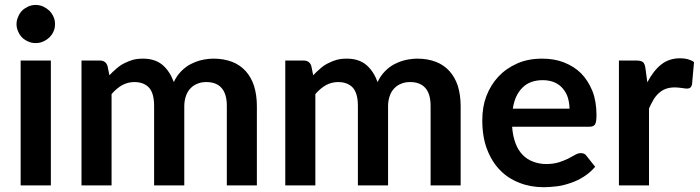

<svg xmlns="http://www.w3.org/2000/svg" viewBox="-20 -762 2875 789"><path d="M64.9 -513.2H189V0H64.9ZM206.1 -662.6Q206.1 -645.5 199.7 -632.3Q193.4 -618.2 182.6 -607.9Q170.9 -597.2 157.2 -591.3Q144 -585 126 -585Q109.4 -585 96.2 -591.3Q81.1 -597.7 70.8 -607.9Q60.5 -618.2 54.7 -632.3Q47.9 -647 47.9 -662.6Q47.9 -678.7 54.7 -693.4Q61 -708.5 70.8 -718.3Q80.6 -728 96.2 -735.4Q111.3 -741.7 126 -741.7Q142.1 -741.7 157.2 -735.4Q171.4 -728.5 182.6 -718.3Q192.9 -708 199.7 -693.4Q206.1 -680.2 206.1 -662.6Z M438.5 0H314.9V-513.2H390.6Q414.6 -513.2 421.9 -490.7L429.7 -452.6Q440.4 -464.8 458.5 -480Q473.1 -493.2 489.7 -501.5Q509.8 -511.7 525.9 -516.1Q543.9 -521 567.9 -521Q617.2 -521 647.9 -495.1Q677.7 -469.7 694.3 -424.8Q705.6 -449.7 724.6 -469.2Q744.1 -488.8 763.7 -498.5Q789.1 -511.2 810.1 -515.6Q835.4 -521 858.4 -521Q899.4 -521 934.1 -507.8Q965.8 -495.6 989.3 -470.2Q1012.2 -444.8 1023.9 -409.2Q1035.6 -371.1 1035.6 -326.7V0H912.1V-326.7Q912.1 -376 890.6 -400.4Q869.1 -424.8 827.6 -424.8Q808.1 -424.8 792.5 -418.5Q775.4 -412.1 763.7 -399.9Q751 -387.2 744.6 -369.1Q737.3 -348.1 737.3 -326.7V0H613.3V-326.7Q613.3 -377.9 592.8 -401.4Q571.3 -424.8 531.7 -424.8Q505.9 -424.8 481.9 -412.1Q459.5 -399.4 438.5 -375.5Z M1275.9 0H1152.3V-513.2H1228Q1252 -513.2 1259.3 -490.7L1267.1 -452.6Q1277.8 -464.8 1295.9 -480Q1310.5 -493.2 1327.1 -501.5Q1347.2 -511.7 1363.3 -516.1Q1381.3 -521 1405.3 -521Q1454.6 -521 1485.4 -495.1Q1515.1 -469.7 1531.7 -424.8Q1543 -449.7 1562 -469.2Q1581.5 -488.8 1601.1 -498.5Q1626.5 -511.2 1647.5 -515.6Q1672.9 -521 1695.8 -521Q1736.8 -521 1771.5 -507.8Q1803.2 -495.6 1826.7 -470.2Q1849.6 -444.8 1861.3 -409.2Q1873 -371.1 1873 -326.7V0H1749.5V-326.7Q1749.5 -376 1728 -400.4Q1706.5 -424.8 1665 -424.8Q1645.5 -424.8 1629.9 -418.5Q1612.8 -412.1 1601.1 -399.9Q1588.4 -387.2 1582 -369.1Q1574.7 -348.1 1574.7 -326.7V0H1450.7V-326.7Q1450.7 -377.9 1430.2 -401.4Q1408.7 -424.8 1369.1 -424.8Q1343.3 -424.8 1319.3 -412.1Q1296.9 -399.4 1275.9 -375.5Z M2087.4 -315.4H2320.3Q2320.3 -337.9 2313.5 -360.8Q2307.6 -380.4 2293 -397.9Q2280.3 -413.6 2259.3 -423.3Q2236.8 -432.6 2210.9 -432.6Q2157.7 -432.6 2127 -401.9Q2095.2 -370.1 2087.4 -315.4ZM2402.3 -241.2H2084.5Q2087.4 -202.1 2098.6 -172.9Q2108.9 -145 2127.9 -125.5Q2146.5 -106.4 2170.9 -97.7Q2196.3 -87.9 2225.1 -87.9Q2252.9 -87.9 2277.3 -95.2Q2294.4 -100.6 2315.4 -110.4Q2321.3 -113.3 2331.1 -118.9Q2340.8 -124.5 2343.8 -126Q2356 -132.8 2367.2 -132.8Q2382.8 -132.8 2390.1 -121.6L2425.8 -76.7Q2405.3 -52.7 2379.9 -36.6Q2355.5 -20.5 2326.7 -10.7Q2294.4 0.5 2270 3.4Q2238.8 7.3 2214.4 7.3Q2159.7 7.3 2114.7 -10.7Q2066.9 -29.3 2034.7 -63Q2001 -97.2 1981.4 -148.9Q1961.9 -199.7 1961.9 -267.6Q1961.9 -323.2 1978.5 -366.7Q1996.6 -413.6 2027.8 -446.8Q2059.1 -480.5 2105 -501Q2149.4 -521 2208 -521Q2258.3 -521 2297.9 -505.4Q2339.8 -488.8 2368.2 -460.4Q2396.5 -431.6 2414.6 -387.7Q2431.2 -345.2 2431.2 -288.6Q2431.2 -260.7 2425.3 -251Q2419.4 -241.2 2402.3 -241.2Z M2632.3 -481.9 2640.1 -423.8Q2665.5 -471.7 2696.8 -496.6Q2729 -522.5 2774.9 -522.5Q2810.5 -522.5 2832 -506.8L2823.7 -414.6Q2821.3 -405.8 2816.9 -401.9Q2811.5 -397.9 2803.7 -397.9Q2797.4 -397.9 2781.7 -400.4Q2765.6 -402.8 2752.9 -402.8Q2732.4 -402.8 2716.3 -397Q2701.2 -391.6 2688 -379.9Q2674.8 -368.2 2665.5 -352.5Q2653.3 -331.5 2647 -315.9V0H2523.4V-513.2H2595.7Q2614.7 -513.2 2622.6 -506.3Q2629.9 -499.5 2632.3 -481.9Z"/></svg>

Font: Lato-SemiBold
Style: Bold
Weight: 500
Designer: Lukasz Dziedzic with Adam Twardoch and Botio Nikoltchev
Foundry: tyPoland Lukasz Dziedzic
Version: ""